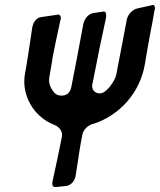

<svg xmlns="http://www.w3.org/2000/svg" viewBox="-20 -746 639 767"><path d="M598 -706C599 -709 599 -711 599 -714C599 -721 596 -726 592 -726C590 -726 588 -726 586 -725L527 -712H528C508 -707 491 -689 486 -666C485 -658 483 -649 481 -639C474 -600 462 -539 444 -446C440 -426 407 -373 379 -373C357 -373 348 -389 348 -403C348 -406 349 -410 350 -415V-414C369 -513 390 -615 404 -677C404 -680 404 -683 404 -686C404 -695 401 -700 395 -700C394 -700 391 -700 388 -699L354 -694C334 -691 319 -674 313 -651C305 -608 296 -562 287 -512C280 -477 273 -439 265 -399C260 -375 247 -364 225 -364C212 -364 202 -369 195 -378L196 -377C183 -392 176 -409 176 -427C176 -431 177 -437 178 -443C184 -480 189 -504 191 -521C198 -556 198 -557 204 -585C207 -600 212 -622 221 -664C223 -667 223 -671 223 -674C223 -682 219 -688 212 -688C211 -688 210 -688 208 -687L146 -678C128 -677 113 -660 109 -637C98 -563 90 -507 80 -453C78 -443 77 -432 77 -421C77 -346 124 -276 195 -248C219 -239 228 -221 228 -207C228 -204 228 -200 226 -196L227 -198C213 -128 201 -72 190 -22C189 -19 189 -15 189 -12C189 -4 192 1 200 1H205L243 -3C263 -5 278 -22 282 -43C286 -67 288 -84 291 -100C295 -127 298 -152 309 -208C313 -228 330 -245 353 -252V-251C457 -285 540 -375 559 -491C565 -529 572 -567 582 -622C587 -646 592 -673 597 -704Z"/></svg>

Font: Bangerz
Style: Regular
Weight: 400
Designer: vernon adams
Foundry: Vernon Adams
Version: Version 2.10;December 28, 2023;FontCreator 13.0.0.2683 64-bi